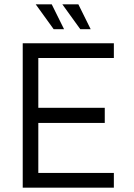

<svg xmlns="http://www.w3.org/2000/svg" viewBox="-20 -867 621 887"><path d="M85 0V-667H506V-599H157V-369H464V-299H157V-68H506V0ZM228 -732 145 -847H219L276 -732ZM351 -732 268 -847H342L399 -732Z"/></svg>

Font: Maven Pro
Style: Regular
Weight: 400
Designer: Joe Prince
Foundry: Joe Prince
Version: Version 2.103